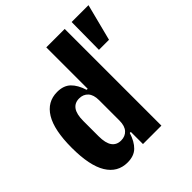

<svg xmlns="http://www.w3.org/2000/svg" viewBox="-201 -883 1039 1039"><g transform="rotate(-45 318.5 -364.0)"><path d="M27 -258Q27 -394 68 -461Q109 -528 185 -528Q234 -528 262 -501Q290 -474 306 -423H314V-740H455V0H314V-93H306Q290 -42 262 -15Q234 12 185 12Q109 12 68 -55Q27 -122 27 -258ZM314 -180V-336Q314 -377 295 -398Q276 -419 244 -419Q210 -419 192 -394Q174 -369 174 -316V-200Q174 -147 192 -122Q210 -97 244 -97Q276 -97 295 -118Q314 -139 314 -180ZM508 -740H637L583 -529H506Z"/></g></svg>

Font: iA Writer Quattro V
Style: Regular
Weight: 400
Designer: Mike Abbink, Paul van der Laan, Pieter van Rosmalen, Oliver Reichenstein
Foundry: Information Architects Inc.
Version: Version 2.000